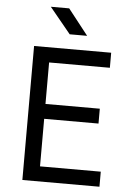

<svg xmlns="http://www.w3.org/2000/svg" viewBox="-62 -996 724 1042"><g transform="rotate(5 300.0 -475.0)"><path d="M100 0V-730H520V-648H189V-422H485V-341H189V-82H520V0ZM287 -810 172 -950H272L382 -810Z"/></g></svg>

Font: JetBrains Mono Zero
Style: Regular-Zero
Weight: 400
Designer: Philipp Nurullin, Konstantin Bulenkov
Foundry: JetBrains
Version: Version 2.211